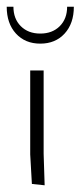

<svg xmlns="http://www.w3.org/2000/svg" viewBox="-40 -550 240 572"><path d="M160 -530H180Q180 -480 152.5 -450Q125 -420 80 -420Q35 -420 7.5 -450Q-20 -480 -20 -530H0Q0 -494 22 -472Q44 -450 80 -450Q116 -450 138 -472Q160 -494 160 -530ZM50 -340H90V-92L93 2L55 -2L50 -90Z"/></svg>

Font: Glametrix
Style: Light
Weight: 300
Designer: gluk
Foundry: gluk
Version: Version 0.40